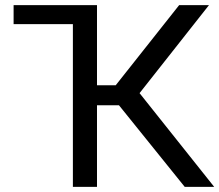

<svg xmlns="http://www.w3.org/2000/svg" viewBox="-20 -731 858 751"><path d="M702.6 0H817.9L525.9 -366.7L797.4 -710.9H680.7L432.6 -397.5H359.4V-710.9H33.2V-636.7H265.1V0H359.4V-319.3H445.3Z"/></svg>

Font: Roboto
Style: Regular
Weight: 400
Designer: Google
Version: Version 2.137; 2017